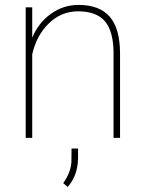

<svg xmlns="http://www.w3.org/2000/svg" viewBox="-20 -558 587 777"><path d="M110.4 -528.3C110.4 -528.3 84 -528.3 84 -528.3C84 -528.3 84 0 84 0C84 0 110.4 0 110.4 0C110.4 0 110.4 -338.4 110.4 -338.4C110.4 -338.4 110.4 -338.4 110.4 -338.4C122.1 -389.6 144.5 -431.2 178.2 -463.9C211.4 -496.1 251 -512.2 296.4 -512.2C296.4 -512.2 296.4 -512.2 296.4 -512.2C345.7 -512.2 381.8 -498.5 404.8 -471.7C427.7 -444.3 439 -402.3 439.5 -345.7C439.5 -345.7 439.5 0 439.5 0C439.5 0 465.8 0 465.8 0C465.8 0 465.8 -344.7 465.8 -344.7C465.8 -344.7 465.8 -344.7 465.8 -344.7C465.3 -409.7 451.7 -458 424.3 -490.2C396.5 -522 354.5 -538.1 297.9 -538.1C297.9 -538.1 297.9 -538.1 297.9 -538.1C257.3 -538.1 220.2 -526.4 186.5 -502.4C152.8 -478.5 127.4 -446.3 110.4 -405.3C110.4 -405.3 110.4 -528.3 110.4 -528.3ZM253.9 198.7C281.7 167 295.4 127.9 295.9 81.5C295.9 81.5 295.9 43 295.9 43C295.9 43 269.5 43 269.5 43C269.5 43 269 97.2 269 97.2C269 97.2 269 97.2 269 97.2C267.1 126.5 255.9 155.3 235.8 183.1C235.8 183.1 253.9 198.7 253.9 198.7C253.9 198.7 253.9 198.7 253.9 198.7Z"/></svg>

Font: WOX
Style: Regular
Weight: 500
Designer: Google
Foundry: ""
Version: ""